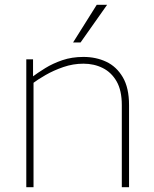

<svg xmlns="http://www.w3.org/2000/svg" viewBox="-20 -776 639 796"><path d="M89 -530H117V-458L119 -444V0H89ZM326 -512Q283 -512 242.5 -498Q202 -484 169 -465Q136 -446 115 -430L112 -456Q136 -474 167.5 -493.5Q199 -513 238.5 -526.5Q278 -540 326 -540Q378 -540 420.5 -520Q463 -500 489 -456Q515 -412 515 -340V0H485V-340Q485 -401 463.5 -438.5Q442 -476 406 -494Q370 -512 326 -512ZM381 -756H424L314 -600Q314 -600 311 -600Q308 -600 303 -600Q298 -600 293.5 -600Q289 -600 286 -600Q283 -600 283 -600Z"/></svg>

Font: Roundo Variable
Style: Regular
Weight: 200
Designer: Shiva Nallaperumal
Foundry: Indian Type Foundry
Version: Version 2.000